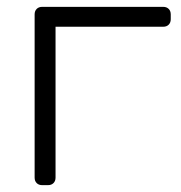

<svg xmlns="http://www.w3.org/2000/svg" viewBox="-20 -540 528 560"><path d="M142 -22Q142 -12 136 -6Q130 0 120 0H103Q93 0 87 -6Q81 -12 81 -22V-498Q81 -508 87 -514Q93 -520 103 -520H456Q466 -520 472 -514Q478 -508 478 -498V-484Q478 -474 472 -468Q466 -462 456 -462H142Z"/></svg>

Font: Rubik
Style: Regular
Weight: 300
Designer: Hubert & Fischer
Foundry: Hubert & Fischer
Version: Version 1.100